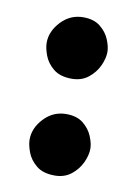

<svg xmlns="http://www.w3.org/2000/svg" viewBox="-58 -570 354 499"><g transform="rotate(10 119.5 -320.0)"><path d="M40 -447.3Q40 -477.5 64.2 -503.2Q88.4 -528.8 122.6 -528.8Q150.9 -528.8 167.7 -515.1Q184.6 -501.5 192.1 -483.2Q199.7 -464.8 199.7 -450.7Q199.7 -434.1 190.7 -414.3Q181.6 -394.5 163.8 -380.4Q146 -366.2 120.1 -366.2Q89.4 -366.2 71.8 -380.6Q54.2 -395 47.1 -414.1Q40 -433.1 40 -447.3ZM40 -191.9Q40 -222.2 64.2 -247.8Q88.4 -273.4 122.6 -273.4Q150.9 -273.4 167.7 -259.8Q184.6 -246.1 192.1 -227.8Q199.7 -209.5 199.7 -195.3Q199.7 -178.7 190.7 -158.9Q181.6 -139.2 163.8 -125Q146 -110.8 120.1 -110.8Q89.4 -110.8 71.8 -125.2Q54.2 -139.6 47.1 -158.7Q40 -177.7 40 -191.9Z"/></g></svg>

Font: Mikhak-DS1-FD Bold
Style: Bold
Weight: 700
Designer: Amin Abedi
Version: Version 3.2